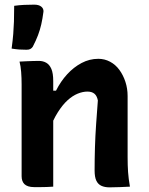

<svg xmlns="http://www.w3.org/2000/svg" viewBox="-20 -803 640 826"><path d="M539 0Q516 1 495.5 2Q475 3 451 3Q431 3 416.5 -3.5Q402 -10 394.5 -25.5Q387 -41 387 -70Q387 -119 388.5 -168.5Q390 -218 393.5 -268.5Q397 -319 401 -371Q397 -391 386 -400Q375 -409 356 -409Q336 -409 314 -400Q292 -391 270.5 -371.5Q249 -352 228.5 -319.5Q208 -287 191 -241L190 -413H221Q241 -453 269 -483.5Q297 -514 331 -532Q365 -550 403 -550Q430 -550 453.5 -537.5Q477 -525 493.5 -502.5Q510 -480 519.5 -451Q529 -422 529 -390Q529 -347 529 -303Q529 -259 529 -215Q529 -171 529 -127Q529 -91 531 -62.5Q533 -34 539 0ZM209 0Q194 1 181 1.5Q168 2 154.5 2Q141 2 127 2Q112 2 101.5 -1.5Q91 -5 85 -11Q79 -17 76 -25.5Q73 -34 73 -45Q73 -97 73 -147Q73 -197 73 -246Q73 -295 73 -343.5Q73 -392 73 -440Q73 -468 71 -493.5Q69 -519 64 -538Q80 -539 94 -539.5Q108 -540 121 -540.5Q134 -541 147 -541Q165 -541 179 -533Q193 -525 201 -506.5Q209 -488 209 -454Q209 -378 209 -300.5Q209 -223 209 -147.5Q209 -72 209 0ZM127 -783Q147 -783 157.5 -774.5Q168 -766 167 -753Q163 -722 157.5 -698Q152 -674 143.5 -651.5Q135 -629 121 -602Q116 -595 110 -592Q104 -589 94 -589Q76 -589 62.5 -590Q49 -591 30 -594Q35 -631 37 -657Q39 -683 40 -710Q41 -737 41 -778Q63 -781 83.5 -782Q104 -783 127 -783Z"/></svg>

Font: Rec Mono Semicasual
Style: Bold
Weight: 700
Version: Version 1.085; ttfautohint (v1.8.4.7-5d5b)